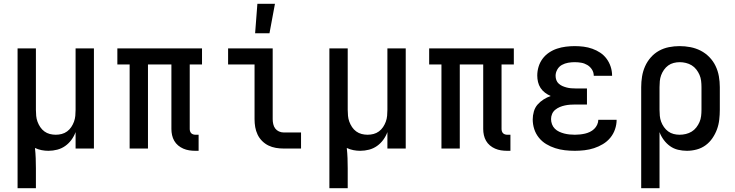

<svg xmlns="http://www.w3.org/2000/svg" viewBox="-20 -786 3890 1016"><path d="M73 210V-530H170V-205Q170 -189 171.5 -173Q173 -157 178.5 -142Q184 -127 193 -113.5Q202 -100 215 -90.5Q228 -81 243.5 -77Q259 -73 275 -73Q291 -73 306.5 -77Q322 -81 335 -90.5Q348 -100 357 -113.5Q366 -127 371.5 -142Q377 -157 378.5 -173Q380 -189 380 -205V-530H477V0H380V-87Q372 -65 358 -46Q344 -27 325 -13.5Q306 0 283 6Q260 12 236 12Q218 12 200 8.5Q182 5 165 -3Q168 24 169 51Q170 78 170 105V210Z M1031 12H1014Q997 12 981 9.5Q965 7 950 0.5Q935 -6 922.5 -16.5Q910 -27 902 -41Q894 -55 890.5 -71Q887 -87 887 -103V-445H763V0H666V-445H601V-530H1049V-445H984V-103Q984 -97 986 -91Q988 -85 992 -81Q996 -77 1002 -75Q1008 -73 1014 -73H1031Z M1573 0H1481Q1460 0 1439.5 -3.5Q1419 -7 1400.5 -16Q1382 -25 1367 -40Q1352 -55 1343 -74Q1334 -93 1330.5 -113.5Q1327 -134 1327 -155V-445H1187V-530H1423V-155Q1423 -142 1426 -129Q1429 -116 1436.5 -106Q1444 -96 1456 -90.5Q1468 -85 1481 -85H1573Z M1330 -610 1342 -766H1435L1406 -610Z M1723 210V-530H1820V-205Q1820 -189 1821.5 -173Q1823 -157 1828.5 -142Q1834 -127 1843 -113.5Q1852 -100 1865 -90.5Q1878 -81 1893.5 -77Q1909 -73 1925 -73Q1941 -73 1956.5 -77Q1972 -81 1985 -90.5Q1998 -100 2007 -113.5Q2016 -127 2021.5 -142Q2027 -157 2028.5 -173Q2030 -189 2030 -205V-530H2127V0H2030V-87Q2022 -65 2008 -46Q1994 -27 1975 -13.5Q1956 0 1933 6Q1910 12 1886 12Q1868 12 1850 8.5Q1832 5 1815 -3Q1818 24 1819 51Q1820 78 1820 105V210Z M2681 12H2664Q2647 12 2631 9.5Q2615 7 2600 0.5Q2585 -6 2572.5 -16.5Q2560 -27 2552 -41Q2544 -55 2540.5 -71Q2537 -87 2537 -103V-445H2413V0H2316V-445H2251V-530H2699V-445H2634V-103Q2634 -97 2636 -91Q2638 -85 2642 -81Q2646 -77 2652 -75Q2658 -73 2664 -73H2681Z M3022 12Q2995 12 2969 9Q2943 6 2918 -2Q2893 -10 2870.5 -23.5Q2848 -37 2831.5 -57.5Q2815 -78 2807 -103Q2799 -128 2799 -154Q2799 -175 2805 -196Q2811 -217 2824.5 -232.5Q2838 -248 2856 -259.5Q2874 -271 2894 -278Q2878 -285 2864 -295.5Q2850 -306 2840.5 -320.5Q2831 -335 2827 -352Q2823 -369 2823 -386Q2823 -410 2830 -433Q2837 -456 2851 -475Q2865 -494 2885 -507.5Q2905 -521 2927.5 -528.5Q2950 -536 2974 -539Q2998 -542 3021 -542Q3045 -542 3068.5 -539Q3092 -536 3114.5 -528Q3137 -520 3156.5 -507Q3176 -494 3190 -475Q3204 -456 3211.5 -433Q3219 -410 3219 -386V-385H3122Q3122 -403 3112.5 -418Q3103 -433 3088 -442Q3073 -451 3056 -454Q3039 -457 3021 -457Q3004 -457 2986.5 -454Q2969 -451 2953.5 -442.5Q2938 -434 2929 -418Q2920 -402 2920 -385Q2920 -373 2924 -362Q2928 -351 2937 -343Q2946 -335 2956.5 -330.5Q2967 -326 2978.5 -323Q2990 -320 3001.5 -319Q3013 -318 3025 -318H3086V-233H3025Q3011 -233 2997 -232Q2983 -231 2969 -228Q2955 -225 2942 -219.5Q2929 -214 2918 -205Q2907 -196 2901.5 -183Q2896 -170 2896 -156Q2896 -142 2901 -128.5Q2906 -115 2916 -105Q2926 -95 2939 -89Q2952 -83 2965.5 -79.5Q2979 -76 2993.5 -74.5Q3008 -73 3022 -73Q3035 -73 3049 -74.5Q3063 -76 3076 -79Q3089 -82 3101.5 -88Q3114 -94 3124 -103.5Q3134 -113 3140 -126Q3146 -139 3146 -152H3243Q3243 -127 3234.5 -102Q3226 -77 3209.5 -57Q3193 -37 3170.5 -23.5Q3148 -10 3123.5 -2Q3099 6 3073 9Q3047 12 3022 12Z M3373 210V-325Q3373 -353 3377.5 -381Q3382 -409 3393.5 -435Q3405 -461 3424 -482.5Q3443 -504 3467.5 -517.5Q3492 -531 3520 -536.5Q3548 -542 3576 -542Q3605 -542 3633.5 -536.5Q3662 -531 3687.5 -518Q3713 -505 3733.5 -484Q3754 -463 3766.5 -437Q3779 -411 3784 -382.5Q3789 -354 3789 -325V-205Q3789 -179 3786 -152.5Q3783 -126 3774 -101.5Q3765 -77 3750 -55Q3735 -33 3714 -17.5Q3693 -2 3667 5Q3641 12 3615 12Q3591 12 3568 6.5Q3545 1 3526 -12.5Q3507 -26 3492.5 -45.5Q3478 -65 3470 -87V210ZM3576 -73Q3593 -73 3609.5 -77Q3626 -81 3640 -89.5Q3654 -98 3664.5 -111.5Q3675 -125 3681.5 -140Q3688 -155 3690 -171.5Q3692 -188 3692 -205V-325Q3692 -342 3690 -358.5Q3688 -375 3681.5 -390Q3675 -405 3664.5 -418.5Q3654 -432 3640 -440.5Q3626 -449 3609.5 -453Q3593 -457 3577 -457Q3561 -457 3545 -453Q3529 -449 3516 -439.5Q3503 -430 3493.5 -416.5Q3484 -403 3478.5 -388Q3473 -373 3471.5 -357Q3470 -341 3470 -325V-205Q3470 -189 3471.5 -173Q3473 -157 3478.5 -142Q3484 -127 3493.5 -113.5Q3503 -100 3516 -90.5Q3529 -81 3544.5 -77Q3560 -73 3576 -73Z"/></svg>

Font: Lode Dark
Style: Bold
Weight: 700
Monospace: yes
Designer: Belleve Invis
Foundry: Belleve Invis
Version: Version 29.2.0; ttfautohint (v1.8.3)